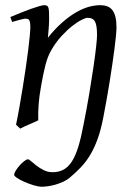

<svg xmlns="http://www.w3.org/2000/svg" viewBox="-20 -477 523 742"><path d="M430.2 -372.1Q430.2 -360.4 428.2 -339.1Q426.3 -317.9 422.6 -289.8Q418.9 -261.7 414.1 -228.5Q409.2 -195.3 403.6 -160.2Q397.9 -125 391.6 -89.6Q385.3 -54.2 378.9 -21.5Q369.6 26.4 356.9 61Q344.2 95.7 328.4 122.1Q312.5 148.4 293.2 168.7Q273.9 189 252 207.5Q238.8 218.8 223.1 225.8Q207.5 232.9 192.4 237.1Q177.2 241.2 164.1 242.9Q150.9 244.6 142.1 244.6Q128.4 244.6 110.1 239Q91.8 233.4 75 226.1Q58.1 218.8 46.4 210.9Q34.7 203.1 34.7 198.7Q34.7 192.4 41 182.1Q47.4 171.9 55.9 162.4Q64.5 152.8 73.5 145.8Q82.5 138.7 87.9 138.7Q92.3 138.7 100.8 146.5Q109.4 154.3 121.6 163.6Q133.8 172.9 149.4 180.7Q165 188.5 183.1 188.5Q208 188.5 226.3 178.2Q244.6 168 258.5 145.8Q272.5 123.5 283 88.9Q293.5 54.2 302.7 5.4Q314.9 -55.7 324.5 -112.3Q334 -168.9 340.8 -215.3Q347.7 -261.7 351.3 -294.7Q355 -327.6 355 -341.8Q355 -378.9 347.2 -393.6Q339.4 -408.2 317.9 -408.2Q311.5 -408.2 295.7 -400.4Q279.8 -392.6 259.8 -377Q239.7 -361.3 218 -337.9Q196.3 -314.5 178.2 -283.2Q164.6 -259.8 156 -227.1Q147.5 -194.3 139.2 -147Q131.3 -103.5 129.2 -72.3Q127 -41 127.9 -12.2Q121.6 -8.8 112.1 -4.6Q102.5 -0.5 92.5 3.9Q82.5 8.3 73.2 12.5Q64 16.6 58.1 20L42 4.9Q48.8 -27.3 55.4 -64.9Q62 -102.5 68.1 -140.4Q74.2 -178.2 79.6 -215.1Q85 -252 88.9 -283Q92.8 -314 95 -337.4Q97.2 -360.8 97.2 -372.1Q97.2 -383.3 95.9 -389.9Q94.7 -396.5 92.5 -399.7Q90.3 -402.8 86.9 -403.8Q83.5 -404.8 79.1 -404.8Q74.7 -404.8 66.2 -402.8Q57.6 -400.9 48.8 -398.4Q38.6 -395.5 26.9 -392.1L20 -411.1Q40.5 -419.9 61.3 -428.2Q82 -436.5 100.1 -442.9Q118.2 -449.2 131.6 -453.1Q145 -457 150.9 -457Q157.7 -457 161.6 -454.8Q165.5 -452.6 167.2 -446.8Q168.9 -440.9 169.4 -430.2Q169.9 -419.4 169.9 -401.9Q169.9 -396.5 169.4 -387.2Q168.9 -377.9 168.2 -367.4Q167.5 -356.9 166.5 -346.9Q165.5 -336.9 165 -331.1Q191.4 -364.3 218.3 -388.2Q245.1 -412.1 271 -427.5Q296.9 -442.9 321 -450Q345.2 -457 367.2 -457Q382.3 -457 394.3 -452.6Q406.2 -448.2 414.1 -438.2Q421.9 -428.2 426 -411.9Q430.2 -395.5 430.2 -372.1Z"/></svg>

Font: Gentium Plus
Style: Italic
Weight: 400
Italic angle: -8°
Designer: J. Victor Gaultney, Annie Olsen, Iska Routamaa
Foundry: SIL International
Version: Version 1.510